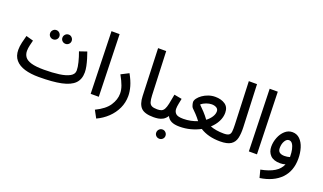

<svg xmlns="http://www.w3.org/2000/svg" viewBox="-87 -1274 3484 2068"><g transform="rotate(20 1655.5 -240.5)"><path d="M339 21Q246 21 177.5 0.5Q109 -20 71 -64.5Q33 -109 33 -180Q33 -220 43.5 -265.5Q54 -311 65 -349L148 -326Q142 -303 133.5 -267Q125 -231 125 -201Q125 -161 146 -132Q167 -103 219 -87.5Q271 -72 365 -72Q463 -72 538.5 -82.5Q614 -93 657.5 -117.5Q701 -142 701 -184Q701 -222 687.5 -276.5Q674 -331 653 -387L738 -416Q750 -383 762 -343.5Q774 -304 782 -265.5Q790 -227 790 -195Q790 -115 743.5 -68Q697 -21 597.5 0Q498 21 339 21ZM347 -413Q325 -413 309.5 -428Q294 -443 294 -465Q294 -487 309.5 -503Q325 -519 347 -519Q369 -519 384.5 -503Q400 -487 400 -465Q400 -443 384.5 -428Q369 -413 347 -413ZM489 -413Q466 -413 450.5 -428Q435 -443 435 -465Q435 -487 450.5 -503Q466 -519 489 -519Q510 -519 525.5 -503Q541 -487 541 -465Q541 -443 525.5 -428Q510 -413 489 -413Z M928 0 908 -711H1001L1021 0Z M1075 230 1029 145Q1137 93 1181 26Q1225 -41 1225 -110Q1225 -152 1208.5 -198Q1192 -244 1157 -307L1245 -352Q1284 -282 1300.5 -224Q1317 -166 1317 -116Q1317 -40 1286 26.5Q1255 93 1200.5 145Q1146 197 1075 230Z M1648 5Q1546 5 1505.5 -36.5Q1465 -78 1462 -169L1442 -711H1535L1555 -212Q1557 -163 1565.5 -136Q1574 -109 1595.5 -98.5Q1617 -88 1658 -88Q1682 -88 1693.5 -75.5Q1705 -63 1705 -43Q1705 -23 1691 -9Q1677 5 1648 5Z M1648 5 1658 -88Q1687 -88 1705.5 -95.5Q1724 -103 1736.5 -125Q1749 -147 1758 -189Q1767 -231 1779 -300L1867 -284Q1862 -258 1855 -224Q1848 -190 1848 -165Q1848 -132 1869.5 -110Q1891 -88 1956 -88Q1981 -88 1992 -75.5Q2003 -63 2003 -43Q2003 -23 1989.5 -9Q1976 5 1946 5Q1888 5 1853 -12Q1818 -29 1802 -64Q1781 -32 1755 -17.5Q1729 -3 1701.5 1Q1674 5 1648 5ZM1788 202Q1765 202 1749.5 187Q1734 172 1734 150Q1734 128 1749.5 112Q1765 96 1788 96Q1809 96 1824.5 112Q1840 128 1840 150Q1840 172 1824.5 187Q1809 202 1788 202Z M1946 5 1956 -88Q2000 -88 2040.5 -96.5Q2081 -105 2116 -119Q2090 -154 2062.5 -183Q2035 -212 2013 -233Q2009 -237 2004.5 -248.5Q2000 -260 1997 -273.5Q1994 -287 1994 -294Q1994 -315 2011.5 -338.5Q2029 -362 2058 -382.5Q2087 -403 2124.5 -416Q2162 -429 2202 -429Q2270 -429 2315 -398.5Q2360 -368 2360 -303Q2360 -252 2335 -203Q2310 -154 2265 -113Q2297 -101 2336 -94.5Q2375 -88 2421 -88Q2445 -88 2456.5 -76Q2468 -64 2468 -43Q2468 -21 2453 -8Q2438 5 2411 5Q2275 5 2182 -54Q2132 -27 2072 -11Q2012 5 1946 5ZM2075 -295Q2103 -268 2133.5 -235.5Q2164 -203 2193 -163Q2229 -191 2249.5 -223Q2270 -255 2270 -286Q2270 -313 2248 -326.5Q2226 -340 2193 -340Q2165 -340 2131.5 -328Q2098 -316 2075 -295Z M2411 5 2420 -88Q2460 -88 2478 -99.5Q2496 -111 2499.5 -140Q2503 -169 2501 -221L2482 -711H2576L2596 -224Q2599 -151 2587 -100Q2575 -49 2534.5 -22Q2494 5 2411 5Z M2741 0 2721 -711H2814L2834 0Z M2947 230 2924 142Q3022 123 3079.5 87.5Q3137 52 3160 -4Q3132 5 3100 5Q3024 5 2987 -33.5Q2950 -72 2950 -132Q2950 -186 2970.5 -237.5Q2991 -289 3028 -322.5Q3065 -356 3113 -356Q3164 -356 3199 -321.5Q3234 -287 3251.5 -230Q3269 -173 3269 -107Q3269 34 3185 120.5Q3101 207 2947 230ZM3041 -149Q3041 -114 3061.5 -99.5Q3082 -85 3116 -85Q3149 -85 3178 -94Q3178 -98 3178 -102Q3178 -145 3170 -181.5Q3162 -218 3146.5 -240Q3131 -262 3107 -262Q3080 -262 3060.5 -229Q3041 -196 3041 -149Z"/></g></svg>

Font: Noto Sans Arabic UI Cn Md
Style: Regular
Weight: 500
Width: 3
Designer: Monotype Design Team, Nadine Chahine and Nizar Qandah
Foundry: Monotype Imaging Inc.
Version: Version 2.010; ttfautohint (v1.8.4.7-5d5b)